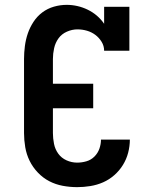

<svg xmlns="http://www.w3.org/2000/svg" viewBox="-20 -763 640 791"><path d="M298 8Q268 8 238.5 2.5Q209 -3 183 -16.5Q157 -30 136 -52Q115 -74 102 -100.5Q89 -127 84 -156.5Q79 -186 79 -215V-520Q79 -546 82.5 -573Q86 -600 94.5 -625Q103 -650 118 -673Q133 -696 154.5 -712Q176 -728 202 -735.5Q228 -743 255 -743Q277 -743 299 -738Q321 -733 341.5 -723Q362 -713 379 -698.5Q396 -684 409 -665V-735H513V-554H409Q409 -574 398.5 -591Q388 -608 372.5 -619.5Q357 -631 338 -636.5Q319 -642 299 -642Q277 -642 255.5 -632.5Q234 -623 221 -605Q208 -587 203 -564.5Q198 -542 198 -520V-418H364V-317H198V-215Q198 -193 202.5 -170.5Q207 -148 220 -130Q233 -112 254 -102.5Q275 -93 298 -93Q317 -93 336 -98.5Q355 -104 369 -118Q383 -132 389.5 -150.5Q396 -169 396 -188H515Q515 -161 508 -134Q501 -107 486.5 -83.5Q472 -60 451 -41.5Q430 -23 405 -12Q380 -1 352.5 3.5Q325 8 298 8Z"/></svg>

Font: Iosevka Etoile
Style: Bold
Weight: 700
Designer: Belleve Invis
Foundry: Belleve Invis
Version: Version 28.1.0; ttfautohint (v1.8.4)